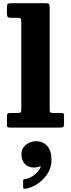

<svg xmlns="http://www.w3.org/2000/svg" viewBox="-20 -800 446 1204"><path d="M87 -688.5H49Q30.5 -688.5 27 -694.8Q23.5 -701 23.5 -718V-752.5Q23.5 -772.5 29.5 -776.2Q35.5 -780 55 -780H262.5Q281.5 -780 286.5 -776Q291.5 -772 291.5 -752.5V-116.5Q291.5 -100 295 -95.8Q298.5 -91.5 314.5 -91.5H366Q375 -91.5 378.2 -88.5Q381.5 -85.5 381.5 -75.5V-25Q381.5 -7.5 376.5 -3.8Q371.5 0 353.5 0H44Q32 0 27.8 -2.8Q23.5 -5.5 23.5 -17.5V-71Q23.5 -83 27.8 -87.2Q32 -91.5 44.5 -91.5H87Q105.5 -91.5 109.5 -95.5Q113.5 -99.5 113.5 -118V-665Q113.5 -681.5 108.2 -685Q103 -688.5 87 -688.5ZM114.5 168Q114.5 130.5 142.2 108Q170 85.5 206 85.5Q249 85.5 276 115Q303 144.5 303 204Q303 252 276.8 291Q250.5 330 212.2 354.8Q174 379.5 138 383.5Q130.5 384.5 127.8 382.8Q125 381 125 372.5V333Q125 324.5 135 323Q168.5 319 197.5 295Q226.5 271 234.5 247Q236.5 239.5 228 244Q215 250.5 192.5 250.5Q157 250.5 135.8 228Q114.5 205.5 114.5 168Z"/></svg>

Font: Besley* Heavy
Style: Regular
Weight: 800
Designer: Owen Earl
Foundry: indestructible type*
Version: Version 3.000; ttfautohint (v1.8.3)